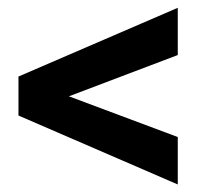

<svg xmlns="http://www.w3.org/2000/svg" viewBox="-20 -558 549 502"><path d="M444.8 -414.1 160.2 -306.2 444.8 -199.7V-75.7L28.3 -255.9V-357.9L444.8 -537.6Z"/></svg>

Font: Vazirmatn RD UI SemiBold
Style: Regular
Weight: 600
Designer: Saber Rastikerdar
Foundry: Saber Rastikerdar
Version: Version 33.003